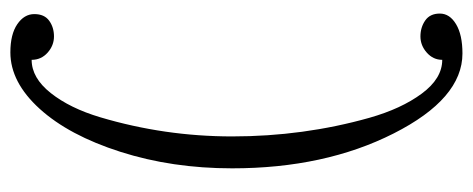

<svg xmlns="http://www.w3.org/2000/svg" viewBox="-284 -502 890 361"><g transform="rotate(-90 160.5 -321.0)"><path d="M25 -329Q25 -442 56 -539Q87 -636 137 -691Q187 -746 243 -746Q277 -746 296 -733Q315 -720 315 -701Q315 -682 302.5 -673Q290 -664 273 -664Q256 -664 242.5 -676Q229 -688 229 -706Q195 -706 166.5 -670Q138 -634 121 -577Q85 -456 85 -329Q85 -195 120 -71Q137 -11 165.5 27.5Q194 66 229 66Q229 49 242.5 37Q256 25 273 25Q290 25 303 34Q316 43 316 61.5Q316 80 296 92Q276 104 241 104Q156 104 90.5 -25.5Q25 -155 25 -329Z"/></g></svg>

Font: Glass Antiqua
Style: Regular
Weight: 400
Version: 1.001